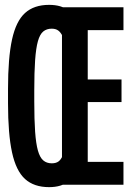

<svg xmlns="http://www.w3.org/2000/svg" viewBox="-20 -760 540 790"><path d="M182 10Q120 10 83 -23.5Q46 -57 29.5 -133Q13 -209 13 -335V-395Q13 -522 29.5 -597.5Q46 -673 83 -706.5Q120 -740 182 -740Q233 -740 262 -716.5Q291 -693 308 -637L238 -610Q230 -627 219.5 -634.5Q209 -642 193 -642Q172 -642 158 -630.5Q144 -619 136 -590.5Q128 -562 124.5 -512.5Q121 -463 121 -388V-343Q121 -267 124.5 -218Q128 -169 136 -140.5Q144 -112 158 -100Q172 -88 193 -88Q210 -88 220.5 -95.5Q231 -103 238 -120L308 -93Q291 -38 262 -14Q233 10 182 10ZM235 0V-730H488V-636H341V-433H480V-340H341V-94H488V0Z"/></svg>

Font: M PLUS Code Latin Medium
Style: Regular
Weight: 500
Designer: Coji Morishita
Foundry: UNDERFOREST DESIGN
Version: Version 1.002; ttfautohint (v1.8.3)